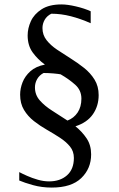

<svg xmlns="http://www.w3.org/2000/svg" viewBox="-20 -700 540 868"><path d="M214 148Q169 148 129.5 137Q90 126 67 116V78Q80 85 102.5 95Q125 105 151 112.5Q177 120 202 120Q252 120 283 92.5Q314 65 314 14Q314 -16 296.5 -37.5Q279 -59 251.5 -77Q224 -95 192.5 -113Q161 -131 133.5 -152.5Q106 -174 88.5 -203Q71 -232 71 -272Q71 -300 82 -328Q93 -356 117.5 -378Q142 -400 183 -408Q151 -431 128 -462.5Q105 -494 105 -540Q105 -572 119.5 -604Q134 -636 168 -658Q202 -680 258 -680Q285 -680 323.5 -671Q362 -662 390 -649V-595Q345 -615 300.5 -626.5Q256 -638 212 -638Q192 -628 182 -610.5Q172 -593 172 -573Q172 -542 190.5 -518.5Q209 -495 238 -475.5Q267 -456 299 -436Q331 -416 360 -393Q389 -370 407.5 -340Q426 -310 426 -270Q426 -221 400 -183.5Q374 -146 321 -129Q351 -105 371.5 -74.5Q392 -44 392 -2Q392 62 347.5 105Q303 148 214 148ZM285 -155Q314 -166 331 -191.5Q348 -217 348 -254Q348 -292 320 -317Q292 -342 254 -364Q244 -366 221.5 -368Q199 -370 177 -370Q158 -360 148 -342.5Q138 -325 138 -305Q138 -271 160 -246Q182 -221 216 -199.5Q250 -178 285 -155Z"/></svg>

Font: Belleza
Style: Regular
Weight: 400
Designer: Eduardo Rodriguez Tunni
Foundry: Eduardo Rodriguez Tunni
Version: Version 1.003; ttfautohint (v1.8.4.7-5d5b)